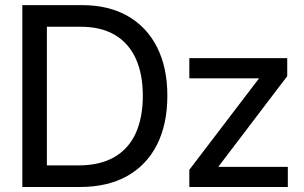

<svg xmlns="http://www.w3.org/2000/svg" viewBox="-20 -748 1217 768"><path d="M299.3 0H122.1V-86.4H293Q380.4 -86.4 437.7 -119.9Q495.1 -153.3 523.2 -215.8Q551.3 -278.3 551.3 -365.2Q551.3 -451.2 523.4 -512.9Q495.6 -574.7 440.2 -607.9Q384.8 -641.1 301.3 -641.1H118.7V-727.5H308.1Q414.6 -727.5 491 -683.8Q567.4 -640.1 608.4 -558.8Q649.4 -477.5 649.4 -365.2Q649.4 -251.5 608.2 -169.7Q566.9 -87.9 488.8 -43.9Q410.6 0 299.3 0ZM167.5 -727.5V0H69.3V-727.5ZM737.3 0V-68.8L1015.1 -433.1V-434.6H737.3V-515.6H1128.9V-443.4L854.5 -82.5V-80.6H1131.3V0Z"/></svg>

Font: Inter Cardless Display
Style: Regular
Weight: 400
Designer: Rasmus Andersson
Foundry: rsms
Version: Version 4.001;git-9221beed3